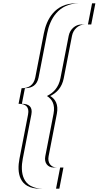

<svg xmlns="http://www.w3.org/2000/svg" viewBox="-20 -880 596 1160"><path d="M92.2 -253C135.2 -253 158.5 -234 149.5 -188L97.6 79C81.5 162 93.5 260 221.5 260H318.5L343.3 132H303.3C268.3 132 245.8 104 253.6 64L303.5 -193C314.4 -249 293.8 -282 263.3 -300C300.8 -318 334 -350 345.1 -407L395.1 -664C402.8 -704 436.3 -732 471.3 -732H511.3L536.2 -860H439.2C311.2 -860 261.1 -762 245 -679L193.1 -412C184.1 -366 153.5 -347 110.5 -347ZM112.2 -253 130.5 -347C173.5 -347 204.1 -366 213.1 -412L265 -679C281.1 -762 331.2 -860 459.2 -860H556.2L531.3 -732H491.3C456.3 -732 422.8 -704 415.1 -664L365.1 -407C354 -350 320.8 -318 283.3 -300C313.8 -282 334.4 -249 323.5 -193L273.6 64C265.8 104 288.3 132 323.3 132H363.3L338.5 260H241.5C113.5 260 101.5 162 117.6 79L169.5 -188C178.5 -234 155.2 -253 112.2 -253Z"/></svg>

Font: Hussar Plate
Style: Obl
Weight: 700
Foundry: Cannot Into Space Fonts
Version: Version 0.798247